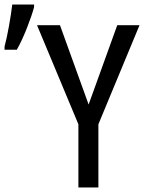

<svg xmlns="http://www.w3.org/2000/svg" viewBox="-29 -825 649 845"><path d="M-9 -620Q1 -657 10.5 -710.5Q20 -764 25 -805H121V-794Q112 -759 90 -703Q68 -647 45 -606H-9ZM316 -278 134 -714H235L361 -365L487 -714H585L404 -278V0H316Z"/></svg>

Font: Noto Sans Mono UI
Style: Regular
Weight: 400
Monospace: yes
Designer: Monotype Design team
Foundry: Monotype Imaging Inc.
Version: Version 1.000